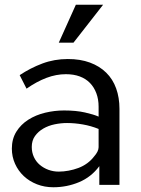

<svg xmlns="http://www.w3.org/2000/svg" viewBox="-20 -780 594 810"><path d="M399 0V-79Q365 -33 313.5 -11.5Q262 10 205 10Q168 10 136 -2.5Q104 -15 80.5 -37Q57 -59 43.5 -89Q30 -119 30 -153Q30 -194 49 -224.5Q68 -255 99.5 -275Q131 -295 170.5 -304.5Q210 -314 250 -314Q301 -314 338.5 -305.5Q376 -297 396 -288V-330Q396 -361 386.5 -386.5Q377 -412 359.5 -430Q342 -448 316.5 -457.5Q291 -467 258 -467Q217 -467 176 -451.5Q135 -436 92 -406L63 -463Q108 -493 158.5 -512Q209 -531 266 -531Q319 -531 359.5 -516Q400 -501 428 -473.5Q456 -446 470 -407Q484 -368 484 -321V0ZM377 -120Q386 -130 391 -140Q396 -150 396 -159V-236Q364 -249 329.5 -255Q295 -261 263 -261Q237 -261 210.5 -255.5Q184 -250 162.5 -237.5Q141 -225 127.5 -206Q114 -187 114 -160Q114 -137 123 -117.5Q132 -98 148 -84.5Q164 -71 184.5 -63.5Q205 -56 228 -56Q248 -56 269.5 -60Q291 -64 311 -71.5Q331 -79 348 -91.5Q365 -104 377 -120ZM290 -600H228L300 -760H415Z"/></svg>

Font: Rising Sun
Style: Regular
Weight: 400
Designer: Matt McInerney, Pablo Impallari, Rodrigo Fuenzalida (Raleway font), Stephen Hutchings (Greek), Cristiano Sobral (main ch
Foundry: The Rising Sun Project Authors
Version: Version 4.327; ttfautohint (v1.8.4.7-5d5b-dirty)